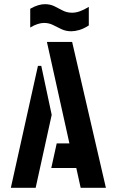

<svg xmlns="http://www.w3.org/2000/svg" viewBox="-20 -901 549 921"><path d="M322 -751Q296 -751 275 -761Q254 -771 234.5 -781Q215 -791 191 -791Q178 -791 161.5 -786Q145 -781 125 -769V-859Q146 -871 163.5 -876Q181 -881 195 -881Q221 -881 241 -871Q261 -861 281 -850.5Q301 -840 326 -840Q343 -840 362 -846.5Q381 -853 406 -868V-779Q381 -763 360 -757Q339 -751 322 -751ZM367 0 346 -95H226L252 -213H313L205 -700H326L488 0ZM32 0 162 -585H178L228 -350L151 0Z"/></svg>

Font: Stick No Bills ExtraLight
Style: Bold
Weight: 700
Version: Version 2.000